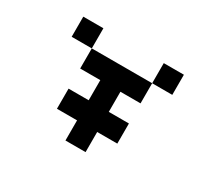

<svg xmlns="http://www.w3.org/2000/svg" viewBox="-125 -829 1125 1033"><g transform="rotate(30 437.5 -312.5)"><path d="M750 -500H625V-625H750ZM375 0V-125H250V-250H375V-375H250V-500H125V-625H250V-500H625V-375H500V-250H625V-125H500V0Z"/></g></svg>

Font: Silkscreen
Style: Regular
Weight: 400
Designer: Jason Kottke
Foundry: Jason Kottke
Version: Version 1.001; ttfautohint (v1.8.4.7-5d5b)